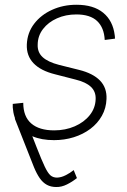

<svg xmlns="http://www.w3.org/2000/svg" viewBox="-20 -563 518 786"><path d="M76.2 -97.7Q109.9 -11.7 130.1 40.3Q150.4 92.3 163.1 118.9Q175.8 145.5 186.5 154.8Q197.3 164.1 213.4 164.1Q230.5 163.6 248.5 154.5Q266.6 145.5 281.7 133.3L294.9 166Q275.9 181.2 253.9 192.1Q231.9 203.1 210 202.6Q188.5 202.6 171.9 193.6Q155.3 184.6 142.6 166.3Q129.9 147.9 119.1 121.6L40.5 -77.6ZM201.2 10.7Q149.9 10.7 113 -5.1Q76.2 -21 55.7 -51.3Q35.2 -81.5 32.2 -123.5Q32.2 -128.4 32.2 -130.4Q32.2 -132.3 32.2 -137.7L75.2 -142.1Q75.2 -85.9 107.9 -57.6Q140.6 -29.3 201.7 -29.3Q247.6 -29.3 285.9 -45.9Q324.2 -62.5 347.4 -91.6Q370.6 -120.6 371.6 -157.7Q372.6 -188.5 351.8 -207.8Q331.1 -227.1 289.1 -237.3L205.6 -258.8Q146.5 -273.4 117.2 -304.2Q87.9 -335 89.8 -380.9Q91.8 -429.2 119.9 -465.8Q147.9 -502.4 193.4 -522.9Q238.8 -543.5 293 -543.5Q362.8 -543.5 402.6 -510.7Q442.4 -478 449.7 -418.5Q450.2 -414.6 450.4 -411.9Q450.7 -409.2 450.7 -404.8L408.7 -399.4Q406.2 -449.7 377.7 -476.8Q349.1 -503.9 292.5 -503.9Q249 -503.9 213.4 -488Q177.7 -472.2 156.2 -444.3Q134.8 -416.5 134.3 -380.9Q132.8 -349.1 154.5 -329.1Q176.3 -309.1 221.7 -297.4L303.7 -276.9Q360.8 -262.7 389.4 -233.2Q418 -203.6 416 -157.7Q414.6 -120.1 397.2 -89.1Q379.9 -58.1 350.1 -35.6Q320.3 -13.2 282 -1.2Q243.7 10.7 201.2 10.7Z"/></svg>

Font: Inter 20pt ExtraLight
Style: Italic
Weight: 250
Italic angle: -9.3988°
Version: Version 4.001;git-66647c0bb